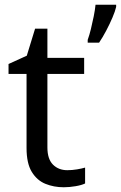

<svg xmlns="http://www.w3.org/2000/svg" viewBox="-20 -780 510 810"><path d="M264 -62Q284 -62 305 -65.5Q326 -69 339 -73V-6Q325 1 299 5.5Q273 10 249 10Q207 10 171.5 -4.5Q136 -19 114 -55Q92 -91 92 -156V-468H16V-510L93 -545L128 -659H180V-536H335V-468H180V-158Q180 -109 203.5 -85.5Q227 -62 264 -62ZM470 -751Q466 -733 454.5 -706Q443 -679 428 -650.5Q413 -622 398 -600H350V-612Q357 -631 363.5 -657.5Q370 -684 375.5 -711.5Q381 -739 383 -760H470Z"/></svg>

Font: Noto Serif Ottoman Siyaq
Style: Regular
Weight: 400
Designer: Sérgio Martins
Version: Version 1.005; ttfautohint (v1.8.4.7-5d5b)